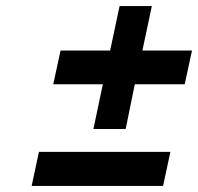

<svg xmlns="http://www.w3.org/2000/svg" viewBox="-20 -611 651 631"><path d="M179 -445 155 -334H318L287 -187H393L423 -334H587L611 -445H448L479 -591H373L342 -445ZM84 0H516L540 -112H108Z"/></svg>

Font: LT Wave Mono Bold
Style: Italic
Weight: 700
Designer: Daniel Lyons
Version: Version 2.5 (Glyphs App)